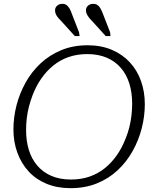

<svg xmlns="http://www.w3.org/2000/svg" viewBox="-20 -964 811 1001"><path d="M348 17Q278 17 222.5 -6Q167 -29 129 -70.5Q91 -112 70.5 -168Q50 -224 50 -289Q50 -352 66 -414.5Q82 -477 113.5 -533.5Q145 -590 191.5 -633.5Q238 -677 299.5 -702.5Q361 -728 437 -728Q507 -728 562.5 -704.5Q618 -681 656.5 -639.5Q695 -598 715 -542Q735 -486 735 -421Q735 -358 719 -295.5Q703 -233 671.5 -176.5Q640 -120 593.5 -76.5Q547 -33 485.5 -8Q424 17 348 17ZM435 -682Q382 -682 337.5 -666.5Q293 -651 257.5 -622Q222 -593 195 -554Q168 -515 150 -468Q139 -439 131 -408.5Q123 -378 119.5 -347Q116 -316 116 -286Q116 -229 130.5 -182Q145 -135 174.5 -100.5Q204 -66 248 -47Q292 -28 350 -28Q403 -28 447.5 -43.5Q492 -59 527.5 -88Q563 -117 590 -156Q617 -195 635 -242Q647 -271 654.5 -301.5Q662 -332 665.5 -363Q669 -394 669 -424Q669 -481 654.5 -528Q640 -575 610.5 -609.5Q581 -644 537 -663Q493 -682 435 -682ZM355 -891 392 -796 395 -776H370L304 -849Q292 -861 283.5 -871Q275 -881 271 -890.5Q267 -900 267 -910Q267 -925 278 -934.5Q289 -944 305 -944Q318 -944 326.5 -938Q335 -932 342 -920.5Q349 -909 355 -891ZM517 -891 554 -796 556 -776H531L465 -849Q453 -861 445 -871Q437 -881 432.5 -890.5Q428 -900 428 -910Q428 -925 439 -934.5Q450 -944 466 -944Q479 -944 488 -938Q497 -932 503.5 -920.5Q510 -909 517 -891Z"/></svg>

Font: Roboto Serif ExtraLight
Style: Italic
Weight: 250
Italic angle: -10°
Designer: Greg Gazdowicz
Foundry: Commercial Type
Version: Version 1.008